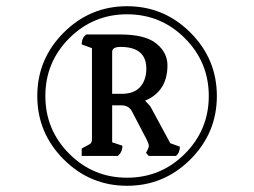

<svg xmlns="http://www.w3.org/2000/svg" viewBox="-20 -807 818 618"><path d="M450 -315Q459 -331 459 -337.5Q459 -344 452 -358L405 -448Q395 -468 370 -468H341V-349L374 -338Q374 -317 359 -305H243V-329L267 -342Q276 -346 276 -358V-652L243 -664Q243 -686 258 -696H368Q447 -696 483 -667Q519 -638 519 -597Q519 -513 447 -483Q464 -466 467 -459L528 -346L559 -335Q559 -315 546 -305H459ZM341 -640V-505H371Q412 -505 431.5 -527.5Q451 -550 451 -586Q451 -656 368 -656Q341 -656 341 -640ZM203 -684Q126 -607 126 -498Q126 -389 203 -312Q280 -235 389 -235Q498 -235 575 -312Q652 -389 652 -498Q652 -607 575 -684Q498 -761 389 -761Q280 -761 203 -684ZM185 -294Q100 -379 100 -498Q100 -617 185 -702Q270 -787 389 -787Q508 -787 593 -702Q678 -617 678 -498Q678 -379 593 -294Q508 -209 389 -209Q270 -209 185 -294Z"/></svg>

Font: Gabriela
Style: Regular
Weight: 400
Designer: Eduardo Rodriguez Tunni
Foundry: Eduardo Rodriguez Tunni
Version: Version 1.003